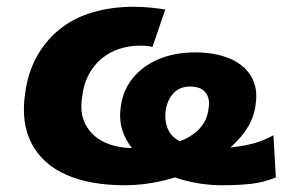

<svg xmlns="http://www.w3.org/2000/svg" viewBox="-20 -537 882 568"><path d="M349 11Q245 11 175 -20.5Q105 -52 73.5 -112.5Q42 -173 54 -258Q62 -321 88.5 -369Q115 -417 156.5 -450.5Q198 -484 254 -500.5Q310 -517 376 -517Q400 -517 425 -514.5Q450 -512 469 -509L431 -398Q424 -400 415 -401Q406 -402 395 -402Q362 -402 333 -392.5Q304 -383 280.5 -363.5Q257 -344 242 -315.5Q227 -287 223 -250Q215 -200 234.5 -166Q254 -132 290.5 -115.5Q327 -99 374 -99Q442 -99 490 -112Q538 -125 565.5 -151.5Q593 -178 597 -216Q602 -246 588 -263.5Q574 -281 542 -281Q512 -281 493.5 -261.5Q475 -242 470 -209Q466 -176 479 -150.5Q492 -125 528 -112Q564 -99 627 -99Q663 -99 707.5 -107.5Q752 -116 789 -137L796 -12Q759 3 722 7Q685 11 638 11Q576 11 518.5 -5.5Q461 -22 418 -53Q375 -84 352.5 -126.5Q330 -169 337 -219Q343 -269 372.5 -305.5Q402 -342 449.5 -362Q497 -382 557 -382Q615 -382 658 -364.5Q701 -347 722.5 -312Q744 -277 736 -226Q730 -177 694 -134Q658 -91 603 -58.5Q548 -26 481.5 -7.5Q415 11 349 11Z"/></svg>

Font: Nunito Sans 7pt Black
Style: Italic
Weight: 900
Italic angle: -9°
Version: Version 3.101;gftools[0.9.27]